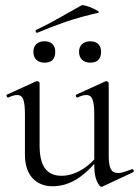

<svg xmlns="http://www.w3.org/2000/svg" viewBox="-20 -706 533 736"><path d="M182.4 8Q133 8 104.3 -23.4Q75.6 -54.8 75.6 -114.6V-268Q75.6 -307.4 69.3 -324.6Q63 -341.8 46.2 -341.8Q32 -341.8 12.4 -332.4Q8.4 -330.6 5.9 -336.6Q3.4 -342.6 7.2 -343.6L118 -394Q120.2 -395 122.2 -395Q124.8 -395 128.3 -392.5Q131.8 -390 131.8 -386.8V-148.2Q131.8 -88.6 152.7 -60.4Q173.6 -32.2 215.6 -32.2Q254.2 -32.2 292.8 -55.1Q331.4 -78 359.6 -117.4L364.8 -106.2Q318.8 -46.8 274.4 -19.4Q230 8 182.4 8ZM396.8 -386.8V-107.2Q396.8 -73.2 404.9 -58Q413 -42.8 432 -42.8Q442.2 -42.8 454.7 -46.6Q467.2 -50.4 485 -57Q489.8 -59 492 -53.5Q494.2 -48 490.4 -46L373.2 9Q371.2 10 369 10Q361.4 10 351.4 -11.4Q341.4 -32.8 341.4 -73.2V-268Q341.4 -307.4 334.7 -324.6Q328 -341.8 311.2 -341.8Q297 -341.8 277.2 -332.4Q273.4 -330.6 271.3 -336.6Q269.2 -342.6 273 -343.6L383.8 -394Q385.8 -395 387.2 -395Q389.8 -395 393.3 -392.5Q396.8 -390 396.8 -386.8ZM123.2 -580.4Q119.2 -579.4 117.2 -584.5Q115.2 -589.6 119 -591.4Q168.4 -615 209.7 -638.9Q251 -662.8 292.2 -685.4Q295.6 -687.6 307.9 -684.3Q320.2 -681 333.7 -675Q347.2 -669 354.9 -664Q362.6 -659 356.6 -657Q286.6 -641 231.6 -622.2Q176.6 -603.4 123.2 -580.4ZM151 -465.8Q130.8 -465.8 119.4 -476.7Q108 -487.6 108 -508Q108 -526.2 119.4 -537Q130.8 -547.8 151 -547.8Q170.4 -547.8 181.1 -537Q191.8 -526.2 191.8 -508Q191.8 -465.8 151 -465.8ZM325.8 -465.8Q306.4 -465.8 294.7 -476.7Q283 -487.6 283 -508Q283 -526.2 294.7 -536.9Q306.4 -547.6 325.8 -547.6Q346 -547.6 356.7 -536.9Q367.4 -526.2 367.4 -508Q367.4 -465.8 325.8 -465.8Z"/></svg>

Font: Cormorant Infant Light
Style: Regular
Weight: 300
Designer: Christian Thalmann (Catharsis Fonts)
Foundry: Catharsis Fonts
Version: Version 4.001